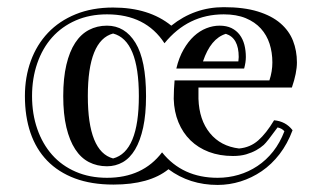

<svg xmlns="http://www.w3.org/2000/svg" viewBox="-20 -484 906 538"><path d="M279.8 -412.1Q330.1 -412.1 359.6 -364Q389.2 -315.9 389.2 -214.8Q389.2 -163.6 381.1 -126.5Q373 -89.4 358.6 -65.2Q344.2 -41 324 -29.5Q303.7 -18.1 279.8 -18.1Q252 -18.1 229.2 -29.8Q206.5 -41.5 190.7 -65.9Q174.8 -90.3 166 -127.2Q157.2 -164.1 157.2 -214.8Q157.2 -265.1 166 -302.5Q174.8 -339.8 190.7 -364Q206.5 -388.2 229.2 -400.1Q252 -412.1 279.8 -412.1ZM595.2 -412.1Q614.7 -412.1 628.7 -405.3Q642.6 -398.4 651.6 -386.5Q660.6 -374.5 664.8 -358.4Q668.9 -342.3 668.9 -324.2Q668.9 -309.6 664.1 -292H474.1Q481.4 -322.8 494.4 -345.2Q507.3 -367.7 523.4 -382.6Q539.6 -397.5 558.1 -404.8Q576.7 -412.1 595.2 -412.1ZM757.8 -127Q728 -85.9 719 -77.9Q710 -69.8 697.8 -63Q685.5 -56.2 669.7 -51.5Q653.8 -46.9 632.8 -46.9Q595.7 -46.9 565.4 -58.3Q535.2 -69.8 513.7 -90.8Q492.2 -111.8 480 -141.4Q467.8 -170.9 466.8 -207Q466.8 -221.2 467.5 -233.9Q468.3 -246.6 469.2 -258.8H734.9Q743.2 -283.7 743.2 -309.1Q743.2 -336.9 735.4 -361.3Q727.5 -385.7 710.9 -404.1Q694.3 -422.4 668.5 -433.1Q642.6 -443.8 606.9 -443.8Q506.8 -443.8 440.9 -362.8Q388.2 -443.8 279.8 -443.8Q231.4 -443.8 192.4 -426.8Q153.3 -409.7 126.2 -379.4Q99.1 -349.1 84.5 -306.9Q69.8 -264.6 69.8 -214.8Q69.8 -164.6 84.5 -122.6Q99.1 -80.6 126.2 -50Q153.3 -19.5 192.4 -2.7Q231.4 14.2 279.8 14.2Q379.9 14.2 434.1 -57.1Q491.2 14.2 589.8 14.2Q620.1 14.2 648.4 5.9Q676.8 -2.4 701.4 -18.8Q726.1 -35.2 745.4 -59.6Q764.6 -84 776.9 -116.2Q770.5 -124 757.8 -127ZM748 -147Q780.8 -144 799.8 -119.1Q785.6 -81.1 763.4 -52.2Q741.2 -23.4 713.4 -4.4Q685.5 14.6 654.1 24.4Q622.6 34.2 589.8 34.2Q511.2 34.2 452.1 -9.8Q398.9 33.2 297.9 33.2Q236.3 33.2 189.9 15.9Q143.6 -1.5 112.3 -33.7Q81.1 -65.9 65.4 -111.8Q49.8 -157.7 49.8 -214.8Q49.8 -268.1 66.4 -313.5Q83 -358.9 114.5 -392.1Q146 -425.3 192.1 -444.1Q238.3 -462.9 296.9 -462.9Q397.5 -462.9 460 -412.1Q524.9 -463.9 606.9 -463.9Q663.1 -463.9 702.1 -451.9Q741.2 -439.9 765.6 -418.9Q790 -397.9 801 -369.9Q812 -341.8 812 -309.1Q812 -279.8 797.9 -238.8H536.1V-207Q538.1 -147.9 568.1 -111.1Q598.1 -74.2 649.9 -67.9Q681.2 -70.8 703.6 -90.6Q726.1 -110.4 748 -147ZM296.9 -40Q369.1 -59.1 369.1 -214.8Q369.1 -371.1 296.9 -390.1Q226.1 -371.1 226.1 -214.8Q226.1 -59.1 296.9 -40ZM648.9 -324.2Q648.9 -377.9 612.8 -389.2Q570.3 -376 548.8 -312H647.9Q647.9 -314 648.9 -324.2Z"/></svg>

Font: Jacques Francois Shadow
Style: Regular
Weight: 400
Designer: Alexei Vanyashin, Nikita Kanarev (i@xarsok.ru)
Foundry: Cyreal (www.cyreal.org)
Version: Version 1.003